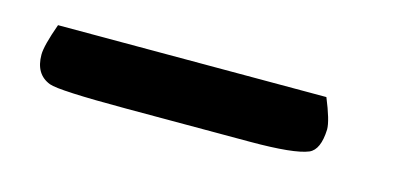

<svg xmlns="http://www.w3.org/2000/svg" viewBox="-27 -531 515 247"><g transform="rotate(15 230.5 -407.5)"><path d="M387.7 -448.2Q399.4 -419.9 399.4 -408.2Q398.4 -380.9 384.8 -375Q366.2 -367.2 307.6 -367.2Q224.6 -367.2 142.6 -367.2Q52.7 -367.2 40 -372.1Q19.5 -379.9 19.5 -406.2Q19.5 -418 30.3 -448.2Q209 -448.2 387.7 -448.2Z"/></g></svg>

Font: Semi-Sweet
Style: Book
Weight: 400
Designer: Walter E Stewart
Version: 0.5